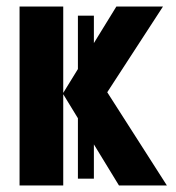

<svg xmlns="http://www.w3.org/2000/svg" viewBox="-20 -569 540 589"><path d="M219 -21V-521H268V-21ZM40 0V-549H174V-284L337 -549H480L309 -286L492 0H345L174 -280V0Z"/></svg>

Font: Noto Sans Mono Condensed Extra
Style: Regular
Weight: 800
Width: 3
Designer: Monotype Design Team
Foundry: Monotype Imaging Inc.
Version: Version 1.900